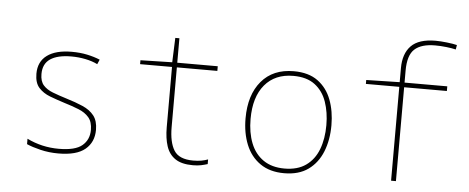

<svg xmlns="http://www.w3.org/2000/svg" viewBox="-51 -890 2502 1025"><g transform="rotate(5 1200.0 -377.5)"><path d="M290 10Q240 10 194.5 -1Q149 -12 120 -25V-54Q200 -15 290 -15Q379 -15 416 -46.5Q453 -78 453 -130Q453 -173 432.5 -197Q412 -221 377 -235Q342 -249 299 -262Q258 -275 221 -289Q184 -303 160.5 -329Q137 -355 137 -404Q137 -469 183.5 -503Q230 -537 315 -537Q360 -537 398 -529Q436 -521 467 -508L456 -483Q428 -497 391 -504.5Q354 -512 315 -512Q242 -512 203 -486Q164 -460 164 -405Q164 -366 182.5 -345Q201 -324 233.5 -311.5Q266 -299 308 -286Q358 -271 397 -254Q436 -237 458 -209Q480 -181 480 -133Q480 -67 434 -28.5Q388 10 290 10Z M1011 10Q951 10 917 -13Q883 -36 869 -78.5Q855 -121 855 -180V-503H684V-524L854 -528L859 -659H881V-528H1098V-503H881V-183Q881 -102 908 -58.5Q935 -15 1011 -15Q1036 -15 1055 -18.5Q1074 -22 1090 -28V-3Q1074 2 1055.5 6Q1037 10 1011 10Z M1500 10Q1423 10 1371.5 -26Q1320 -62 1295 -124Q1270 -186 1270 -264Q1270 -390 1332 -463.5Q1394 -537 1505 -537Q1585 -537 1634.5 -500.5Q1684 -464 1707 -403Q1730 -342 1730 -267Q1730 -188 1705 -125.5Q1680 -63 1629.5 -26.5Q1579 10 1500 10ZM1500 -15Q1570 -15 1615 -47Q1660 -79 1681.5 -135.5Q1703 -192 1703 -265Q1703 -334 1683.5 -390Q1664 -446 1620.5 -479Q1577 -512 1505 -512Q1407 -512 1352 -446.5Q1297 -381 1297 -263Q1297 -190 1319 -134Q1341 -78 1386.5 -46.5Q1432 -15 1500 -15Z M2073 0V-503H1894V-524L2073 -528V-603Q2073 -681 2114 -723Q2155 -765 2245 -765Q2271 -765 2306 -761Q2341 -757 2360 -752L2356 -728Q2335 -733 2304.5 -736.5Q2274 -740 2245 -740Q2171 -740 2135 -707.5Q2099 -675 2099 -592V-528H2328V-503H2099V0Z"/></g></svg>

Font: Noto Sans Mono Thin
Style: Regular
Weight: 100
Designer: Monotype Design Team
Foundry: Monotype Imaging Inc.
Version: Version 2.014